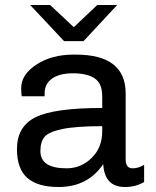

<svg xmlns="http://www.w3.org/2000/svg" viewBox="-20 -740 625 770"><path d="M181 -720 276 -631 370 -720H450L315 -575H237L101 -720ZM284 -521Q484 -521 484 -365V-100Q484 -65 512 -65Q535 -65 558 -79V-10Q524 10 481 10Q399 10 394 -82Q332 10 215 10Q131 10 89.5 -26.5Q48 -63 48 -142Q48 -233 123 -270Q198 -307 390 -307V-354Q390 -405 360 -425.5Q330 -446 273 -446Q219 -446 189 -425Q159 -404 159 -366V-354H67Q65 -368 65 -387Q65 -441 126 -481Q187 -521 275 -521ZM390 -234Q285 -234 230 -222.5Q175 -211 158.5 -191Q142 -171 142 -134Q142 -65 247 -65Q305 -65 347.5 -106.5Q390 -148 390 -214Z"/></svg>

Font: Chivo
Style: Regular
Weight: 400
Designer: Hector Gatti
Foundry: Omnibus-Type
Version: Version 1.007;PS 001.007;hotconv 1.0.88;makeotf.lib2.5.64775